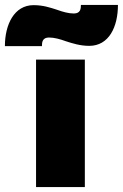

<svg xmlns="http://www.w3.org/2000/svg" viewBox="-95 -763 501 783"><path d="M138 -723C110 -732 81 -742 42 -742C-37 -742 -75 -663 -75 -575H76C76 -591 78 -610 105 -610C127 -610 151 -603 173 -595C201 -586 232 -576 269 -576C349 -576 386 -653 386 -743H235C235 -727 233 -708 206 -708C184 -708 160 -715 138 -723ZM52 0H251V-520H52Z"/></svg>

Font: Fixel Display Black
Style: Regular
Weight: 900
Designer: AlfaBravo + MacPaw
Foundry: Kyrylo Tkachov, Marchela Mozhyna, Serhii Makarenko, Maria Weinstein, Zakhar Kryvoshyya
Version: Version 1.211